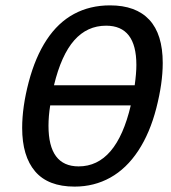

<svg xmlns="http://www.w3.org/2000/svg" viewBox="-20 -689 640 719"><path d="M259.3 9.8Q160.2 9.8 111.6 -47.1Q63 -104 63 -210Q63 -288.6 87.6 -382.1Q112.3 -475.6 154.8 -540Q197.3 -604.5 257.1 -636.7Q316.9 -668.9 392.1 -668.9Q488.8 -668.9 539.1 -615Q589.4 -561 589.4 -453.1Q589.4 -377.4 565.4 -284.2Q541.5 -190.9 497.6 -124.3Q453.6 -57.6 393.1 -23.9Q332.5 9.8 259.3 9.8ZM274.4 -65.9Q416 -65.9 469.7 -294.4H168Q161.6 -254.4 161.6 -217.8Q161.6 -65.9 274.4 -65.9ZM377.4 -592.8Q306.2 -592.8 257.8 -537.8Q209.5 -482.9 182.1 -369.6H484.4Q490.7 -415 490.7 -445.8Q490.7 -592.8 377.4 -592.8Z"/></svg>

Font: Cousine
Style: Italic
Weight: 400
Italic angle: -12°
Monospace: yes
Designer: Steve Matteson
Foundry: Monotype Imaging Inc.
Version: Version 1.21